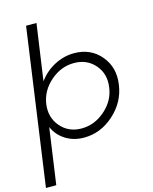

<svg xmlns="http://www.w3.org/2000/svg" viewBox="-151 -843 944 1185"><g transform="rotate(-15 321.5 -250.5)"><path d="M374 -509.8Q480 -509.8 543.9 -433.8Q607.9 -357.9 591.8 -250Q576.7 -142.1 491.9 -66.2Q407.2 9.8 300.8 9.8Q234.9 9.8 183.8 -22.2Q132.8 -54.2 108.9 -108.9L58.1 249H-7.8L132.8 -750H199.2L147.9 -391.1Q188 -446.3 248 -478Q308.1 -509.8 374 -509.8ZM529.8 -250Q542 -334 491.5 -392.6Q440.9 -451.2 357.9 -451.2Q274.9 -451.2 207.5 -392.6Q140.1 -334 127.9 -250Q116.7 -167 167.2 -107.9Q217.8 -48.8 300.8 -48.8Q383.8 -48.8 451.4 -107.9Q519 -167 529.8 -250Z"/></g></svg>

Font: Oakes Grotesk
Style: Light Italic
Weight: 300
Designer: Samuel Oakes
Foundry: Samuel Oakes
Version: Version 1.0 | wf-rip DC20170320